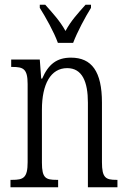

<svg xmlns="http://www.w3.org/2000/svg" viewBox="-20 -786 536 806"><path d="M223 -606H287C304 -651 338 -715 362 -753V-766H339C307 -730 278 -699 255 -656C231 -699 202 -730 170 -766H147V-753C171 -715 207 -651 223 -606ZM24 0H224V-31H218C172 -31 156 -38 156 -103V-326C156 -433 193 -500 262 -500C325 -500 349 -443 349 -355V0H473V-31H469C424 -31 408 -39 408 -105V-355C408 -486 365 -544 278 -544C218 -544 183 -516 157 -456H153L147 -536H27V-505H32C78 -505 96 -497 96 -433V-105C96 -39 78 -31 31 -31H24Z"/></svg>

Font: Noto Serif Georgian ExtraCondensed Light
Style: Regular
Weight: 300
Width: 2
Designer: Monotype Design Team, Akaki Razmadze
Foundry: Google LLC
Version: Version 2.003